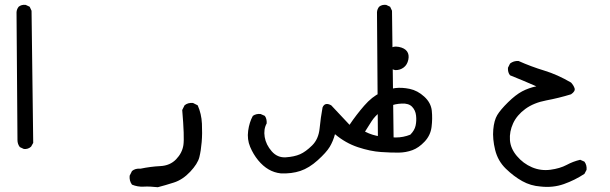

<svg xmlns="http://www.w3.org/2000/svg" viewBox="-20 -451 2540 799"><path d="M79.1 168.9 62.5 161.1Q52.7 148.4 52.7 131.8L48.8 -400.4Q49.8 -413.1 57.6 -422.9Q69.3 -432.6 86.9 -430.7L103.5 -422.9L111.3 -406.2L118.2 143.6L109.4 159.2Q96.7 170.9 79.1 168.9Z M636.7 328.1Q602.5 324.2 577.6 325.7Q552.7 327.1 529.3 317.4Q517.6 301.8 519.5 280.3L529.3 260.7Q543 249 564.5 251Q606.4 242.2 647 240.2Q687.5 238.3 712.9 211.9Q738.3 185.5 743.2 152.8Q748 120.1 738.3 6.8L748 -12.7Q761.7 -24.4 783.2 -22.5L802.7 -12.7Q818.4 22.5 820.3 63.5Q822.3 104.5 819.3 140.1Q816.4 175.8 809.6 203.1Q802.7 230.5 771.5 263.7Q740.2 296.9 703.6 308.6Q667 320.3 636.7 328.1Z M1148.4 270.5Q1121.1 267.6 1097.7 253.9Q1074.2 240.2 1054.2 215.8Q1034.2 191.4 1021 160.2Q1007.8 128.9 1012.7 93.3Q1017.6 57.6 1032.2 31.2Q1045.9 21.5 1064.5 23.4L1082 31.2Q1090.8 43 1089.8 62.5Q1076.2 86.9 1081.5 119.1Q1086.9 151.4 1110.8 178.7Q1134.8 206.1 1169.9 203.6Q1205.1 201.2 1228.5 190.9Q1252 180.7 1278.8 154.3Q1305.7 127.9 1310.1 83Q1314.5 38.1 1322.3 -3.9Q1332 -27.3 1358.4 -12.7Q1404.3 36.1 1434.6 68.4Q1462.9 26.4 1495.6 -11.2Q1528.3 -48.8 1563 -64.9Q1597.7 -81.1 1625 -84.5Q1652.3 -87.9 1685.1 -81.1Q1717.8 -74.2 1745.6 -48.8Q1773.4 -23.4 1776.9 9.8Q1780.3 43 1775.9 77.6Q1771.5 112.3 1747.1 138.2Q1722.7 164.1 1696.3 173.8Q1669.9 183.6 1639.6 184.1Q1609.4 184.6 1565.4 181.6Q1521.5 178.7 1469.7 161.6Q1418 144.5 1374 107.4Q1366.2 136.7 1352.1 160.2Q1337.9 183.6 1302.2 215.8Q1266.6 248 1230 260.3Q1193.4 272.5 1148.4 270.5ZM1687.5 109.4Q1705.1 91.8 1709.5 71.8Q1713.9 51.8 1711.4 29.8Q1709 7.8 1694.8 -6.8Q1680.7 -21.5 1651.9 -20Q1623 -18.6 1603.5 -9.8Q1584 -1 1562.5 15.1Q1541 31.2 1526.9 52.7Q1512.7 74.2 1499 96.7Q1529.3 112.3 1562.5 116.7Q1595.7 121.1 1627 121.1Q1658.2 121.1 1687.5 109.4ZM1626 -159.2Q1612.3 -160.2 1599.1 -175.3Q1585.9 -190.4 1585.9 -211.4Q1585.9 -232.4 1600.6 -246.6Q1615.2 -260.7 1639.6 -255.9Q1664.1 -251 1673.8 -237.3Q1683.6 -223.6 1679.2 -202.6Q1674.8 -181.6 1660.2 -170.4Q1645.5 -159.2 1626 -159.2Z M1579.1 168.9 1562.5 161.1Q1552.7 148.4 1552.7 131.8L1548.8 -400.4Q1549.8 -413.1 1557.6 -422.9Q1569.3 -432.6 1586.9 -430.7L1603.5 -422.9L1611.3 -406.2L1618.2 143.6L1609.4 159.2Q1596.7 170.9 1579.1 168.9Z M2229.5 325.2Q2188.5 322.3 2153.3 302.7Q2118.2 283.2 2085 251Q2051.8 218.8 2040.5 172.9Q2029.3 127 2032.7 88.4Q2036.1 49.8 2049.3 27.8Q2062.5 5.9 2094.2 -25.4Q2126 -56.6 2152.8 -70.8Q2179.7 -85 2211.9 -91.8Q2183.6 -104.5 2156.2 -115.7Q2128.9 -127 2102.5 -137.7Q2092.8 -149.4 2093.8 -168.9L2102.5 -186.5Q2117.2 -198.2 2137.7 -197.3Q2190.4 -173.8 2245.1 -157.2Q2299.8 -140.6 2356.4 -107.4Q2367.2 -95.7 2371.1 -83.5Q2375 -71.3 2356.4 -58.6Q2305.7 -43 2253.4 -33.2Q2201.2 -23.4 2166 2.4Q2130.9 28.3 2115.2 62.5Q2099.6 96.7 2102.1 131.8Q2104.5 167 2130.9 198.2Q2157.2 229.5 2193.8 245.1Q2230.5 260.7 2270.5 255.4Q2310.5 250 2337.9 235.4Q2365.2 220.7 2394.5 213.9L2412.1 221.7Q2422.9 236.3 2420.9 255.9L2412.1 272.5Q2372.1 298.8 2326.7 314.9Q2281.2 331.1 2229.5 325.2Z"/></svg>

Font: NaikaiFont
Style: Regular
Weight: 400
Version: Version 1.67